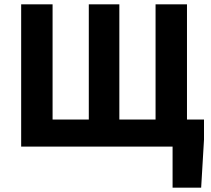

<svg xmlns="http://www.w3.org/2000/svg" viewBox="-20 -672 968 880"><path d="M771 188V0H743V-124H915V-32L902 188ZM77 0V-652H221V-124H387V-652H527V-124H693V-652H837V0Z"/></svg>

Font: Source Sans 3
Style: Bold
Weight: 700
Designer: Paul D. Hunt
Foundry: Adobe
Version: Version 3.052;hotconv 1.1.0;makeotfexe 2.6.0